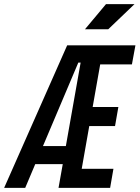

<svg xmlns="http://www.w3.org/2000/svg" viewBox="-45 -914 679 934"><path d="M239.7 0 260.3 -115.7H126.5L77.6 0H-24.9L281.7 -693.4H613.8L596.7 -600.6H442.4L405.8 -393.6H530.8L514.6 -300.8H389.2L352.5 -92.8H506.8L490.7 0ZM164.1 -203.6H275.4L347.2 -609.4H335.9ZM368.2 -771.5 470.7 -894H609.4L481.4 -771.5Z"/></svg>

Font: CaskaydiaCove NFP
Style: Italic
Weight: 400
Italic angle: -10°
Designer: Aaron Bell
Foundry: Saja Typeworks
Version: Version 2111.001; VTT 6.35;Nerd Fonts 3.1.1